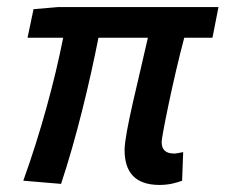

<svg xmlns="http://www.w3.org/2000/svg" viewBox="-20 -512 639 544"><path d="M432 12C459 12 480 6 496 0L499 -81C487 -79 480 -77 474 -77C451 -77 438 -86 438 -110C438 -125 471 -289 502 -405H582L599 -492H145L75 -486L58 -405H159C135 -283 95 -136 46 0L153 9C196 -120 233 -274 259 -405H399C374 -292 333 -136 333 -87C333 -25 362 12 432 12Z"/></svg>

Font: Source Sans Pro Semibold
Style: Italic
Weight: 600
Italic angle: -11°
Designer: Paul D. Hunt
Foundry: Adobe Systems Incorporated
Version: Version 3.006;hotconv 1.0.111;makeotfexe 2.5.65597